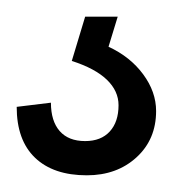

<svg xmlns="http://www.w3.org/2000/svg" viewBox="-20 -20 207 230"><path d="M84 190Q44 190 22 169Q0 148 0 108L41 103Q41 125 51.5 137Q62 149 82 149Q101 149 111.5 137.5Q122 126 122 106Q122 89 108 75.5Q94 62 66 53L82 0H121L110 36Q136 48 151.5 69Q167 90 167 113Q167 147 143.5 168.5Q120 190 84 190Z"/></svg>

Font: Pathway Extreme 8pt Thin 12pt Thin
Style: Regular
Weight: 250
Version: Version 1.001;gftools[0.9.26]